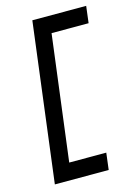

<svg xmlns="http://www.w3.org/2000/svg" viewBox="-108 -678 565 806"><g transform="rotate(-15 174.5 -275.0)"><path d="M262 70 271 -3H110L179 -547H340L349 -620H115L28 70Z"/></g></svg>

Font: Charger
Style: It
Weight: 400
Designer: Jasper
Foundry: Cannot Into Space Fonts
Version: Version 0.98